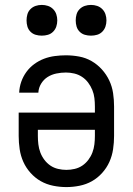

<svg xmlns="http://www.w3.org/2000/svg" viewBox="-20 -753 540 781"><path d="M250 8Q223 8 196 2.5Q169 -3 146 -16Q123 -29 104.5 -49.5Q86 -70 75 -94.5Q64 -119 60 -146Q56 -173 56 -200V-295H366V-320Q366 -337 364 -354Q362 -371 355.5 -387Q349 -403 338.5 -417Q328 -431 313.5 -440.5Q299 -450 282 -454Q265 -458 248 -458Q229 -458 209.5 -454Q190 -450 174 -440Q158 -430 147.5 -413Q137 -396 136 -376H58Q59 -399 66.5 -420.5Q74 -442 87.5 -460.5Q101 -479 119.5 -492.5Q138 -506 159 -514Q180 -522 203 -525Q226 -528 248 -528Q275 -528 302 -523Q329 -518 352.5 -504.5Q376 -491 394.5 -470.5Q413 -450 424.5 -425.5Q436 -401 440 -374Q444 -347 444 -320V-200Q444 -173 440 -146Q436 -119 425 -94.5Q414 -70 395.5 -49.5Q377 -29 354 -16Q331 -3 304 2.5Q277 8 250 8ZM250 -62Q267 -62 284 -66Q301 -70 315 -79.5Q329 -89 339.5 -103Q350 -117 356 -133Q362 -149 364 -166Q366 -183 366 -200V-225H134V-200Q134 -183 136 -166Q138 -149 144 -133Q150 -117 160.5 -103Q171 -89 185 -79.5Q199 -70 216 -66Q233 -62 250 -62ZM350 -608Q337 -608 325 -611.5Q313 -615 304 -624Q295 -633 291.5 -645Q288 -657 288 -670Q288 -683 291.5 -695Q295 -707 304 -716Q313 -725 325 -729Q337 -733 350 -733Q363 -733 375 -729Q387 -725 396 -716Q405 -707 409 -695Q413 -683 413 -670Q413 -657 409 -645Q405 -633 396 -624Q387 -615 375 -611.5Q363 -608 350 -608ZM150 -608Q137 -608 125 -611.5Q113 -615 104 -624Q95 -633 91.5 -645Q88 -657 88 -670Q88 -683 91.5 -695Q95 -707 104 -716Q113 -725 125 -729Q137 -733 150 -733Q163 -733 175 -729Q187 -725 196 -716Q205 -707 209 -695Q213 -683 213 -670Q213 -657 209 -645Q205 -633 196 -624Q187 -615 175 -611.5Q163 -608 150 -608Z"/></svg>

Font: Zed Mono
Style: Regular
Weight: 400
Monospace: yes
Designer: Belleve Invis
Foundry: Belleve Invis
Version: Version 1.0.0; ttfautohint (v1.8.4)